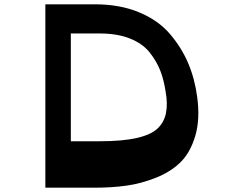

<svg xmlns="http://www.w3.org/2000/svg" viewBox="-20 -869 1129 889"><path d="M190 0V-849H420Q535 -849 624 -812Q713 -775 767 -711.5Q821 -648 851.5 -576Q882 -504 893 -420Q907 -318 884.5 -241Q862 -164 817 -119Q772 -74 703 -46.5Q634 -19 566.5 -9.5Q499 0 420 0ZM308 -215H442Q547 -215 613 -230Q679 -245 709.5 -274Q740 -303 748.5 -345.5Q757 -388 747 -444Q739 -498 722.5 -541Q706 -584 673.5 -625.5Q641 -667 582 -690.5Q523 -714 442 -714H308Z"/></svg>

Font: OpenDyslexic
Style: Regular
Weight: 400
Designer: Abbie Gonzalez
Version: Version 0.920;hotconv 1.0.109;makeotfexe 2.5.65596